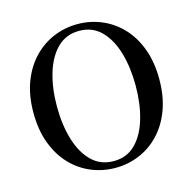

<svg xmlns="http://www.w3.org/2000/svg" viewBox="-111 -865 999 995"><g transform="rotate(-15 388.5 -367.5)"><path d="M389.2 18.1Q321.3 18.1 260.3 -7.1Q199.2 -32.2 152.1 -81.5Q105 -130.9 77.9 -202.6Q50.8 -274.4 50.8 -368.2Q50.8 -460 77.9 -531.5Q105 -603 152.1 -652.3Q199.2 -701.7 260.3 -727.3Q321.3 -752.9 389.2 -752.9Q457 -752.9 517.8 -727.5Q578.6 -702.1 625.5 -653.1Q672.4 -604 699.2 -532.2Q726.1 -460.4 726.1 -368.2Q726.1 -275.4 699.2 -203.6Q672.4 -131.8 625.7 -82.5Q579.1 -33.2 518.1 -7.6Q457 18.1 389.2 18.1ZM389.2 -18.1Q459.5 -18.1 506.1 -64.7Q552.7 -111.3 575.9 -190.7Q599.1 -270 599.1 -368.2Q599.1 -464.8 575.9 -544.2Q552.7 -623.5 506.1 -670.2Q459.5 -716.8 389.2 -716.8Q318.4 -716.8 271.2 -670.2Q224.1 -623.5 200.4 -544.2Q176.8 -464.8 176.8 -368.2Q176.8 -270 200.4 -190.7Q224.1 -111.3 271.2 -64.7Q318.4 -18.1 389.2 -18.1Z"/></g></svg>

Font: Source Han Serif TW SemiBold
Style: Regular
Weight: 600
Designer: Ryoko NISHIZUKA Ë•øÂ°öÊ∂ºÂ≠ê (kana & ideographs); Frank Grie√ühammer (Latin, Greek & Cyrillic); Wenlong ZHANG Âº†ÊñáÈæô 
Foundry: Adobe
Version: Version 2.003;hotconv 1.1.1;makeotfexe 2.6.0